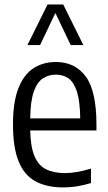

<svg xmlns="http://www.w3.org/2000/svg" viewBox="-20 -828 484 858"><path d="M263 9.5Q188 9.5 138 -18Q88 -45.5 63 -107.2Q38 -169 38 -272Q38 -371.5 62 -433Q86 -494.5 129.2 -522.8Q172.5 -551 230 -551Q315 -551 363 -486.5Q411 -422 411 -270.5V-245H115Q116.5 -172.5 133.8 -131Q151 -89.5 185 -72Q219 -54.5 271 -54.5Q320 -54.5 386.5 -74.5V-10Q352 0.5 322.2 5Q292.5 9.5 263 9.5ZM230 -494.5Q197.5 -494.5 171.8 -477.8Q146 -461 131 -418.5Q116 -376 115 -299H338.5Q337.5 -376 323.8 -418.5Q310 -461 286 -477.8Q262 -494.5 230 -494.5ZM102.5 -626.5 192.5 -808H262.5L352.5 -626.5H296L227.5 -770L159 -626.5Z"/></svg>

Font: Encode Sans Condensed Condensed
Style: Regular
Weight: 400
Width: 3
Designer: Multiple Designers
Foundry: Impallari Type
Version: Version 3.000; ttfautohint (v1.8.3) -l 8 -r 50 -G 200 -x 14 